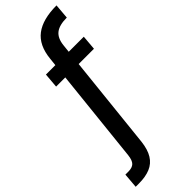

<svg xmlns="http://www.w3.org/2000/svg" viewBox="-364 -790 1015 1015"><g transform="rotate(-45 144.0 -282.0)"><path d="M-47 205 -40 121H-17Q11 121 25 107.5Q39 94 43 59L112 -593Q121 -685 176.5 -727Q232 -769 335 -769L328 -685Q272 -685 244.5 -663.5Q217 -642 212 -593L143 59Q137 111 117 143.5Q97 176 62 190.5Q27 205 -22 205ZM30 -467 37 -550H320L313 -467Z"/></g></svg>

Font: DM Sans 36pt Medium
Style: Regular
Weight: 500
Designer: Colophon Foundry, Jonny Pinhorn
Foundry: Colophon Foundry
Version: Version 4.004;gftools[0.9.30]